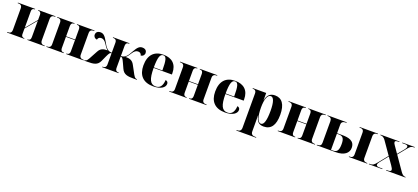

<svg xmlns="http://www.w3.org/2000/svg" viewBox="57 -1775 7039 3230"><g transform="rotate(20 3576.0 -160.0)"><path d="M15 0H323V-10H318C293 -10 268 -21 268 -66V-164L434 -363V-69C434 -23 411 -10 386 -10H379V0H688V-10H676C642 -10 610 -23 610 -80V-458C610 -515 642 -526 676 -526H688V-536H379V-526H385C410 -526 434 -513 434 -473V-378L268 -179V-473C268 -516 294 -526 319 -526H324V-536H15V-526H26C60 -526 93 -516 93 -459V-77C93 -20 60 -10 26 -10H15Z M719 0H1030V-10H1027C997 -10 971 -21 971 -74V-271H1133V-74C1133 -21 1108 -10 1077 -10H1074V0H1386V-10H1375C1341 -10 1308 -23 1308 -74V-462C1308 -514 1341 -526 1375 -526H1386V-536H1074V-526H1077C1108 -526 1133 -515 1133 -462V-281H971V-462C971 -514 996 -526 1026 -526H1030V-536H719V-526H730C764 -526 796 -515 796 -462V-74C796 -21 765 -10 730 -10H719Z M1398 0H1451C1564 0 1634 -8 1674 -97L1717 -192C1750 -263 1761 -273 1787 -274V-76C1787 -21 1758 -10 1725 -10H1718V0H2012V-10H2004C1974 -10 1950 -23 1950 -74V-274C1976 -273 1987 -264 2020 -191L2063 -97C2103 -8 2173 0 2286 0H2339V-10H2337C2299 -10 2285 -35 2240 -121L2189 -215C2154 -282 2105 -297 2029 -297C2059 -319 2077 -347 2103 -388C2133 -435 2163 -455 2198 -455C2235 -455 2255 -435 2260 -405C2295 -407 2324 -434 2324 -473C2324 -508 2301 -542 2243 -542C2194 -542 2162 -516 2113 -428C2084 -375 2064 -342 2043 -323C2013 -294 1991 -286 1950 -284V-460C1950 -515 1975 -526 2004 -526H2012V-536H1718V-526H1726C1758 -526 1787 -514 1787 -462V-284C1746 -286 1724 -294 1694 -323C1673 -342 1653 -375 1624 -428C1575 -516 1543 -542 1494 -542C1436 -542 1413 -508 1413 -473C1413 -434 1442 -407 1477 -405C1482 -435 1502 -455 1539 -455C1574 -455 1604 -435 1634 -388C1660 -347 1678 -319 1708 -297C1632 -297 1583 -282 1548 -215L1497 -121C1452 -35 1438 -10 1400 -10H1398Z M2634 10C2768 10 2843 -44 2843 -109C2843 -138 2827 -156 2796 -162C2789 -49 2746 -3 2672 -3C2575 -3 2537 -83 2536 -285H2863V-309C2863 -468 2770 -550 2618 -550C2454 -550 2360 -454 2360 -266C2360 -91 2452 10 2634 10ZM2689 -295H2536C2537 -479 2562 -540 2618 -540C2673 -540 2689 -479 2689 -295Z M2918 0H3229V-10H3226C3196 -10 3170 -21 3170 -74V-271H3332V-74C3332 -21 3307 -10 3276 -10H3273V0H3585V-10H3574C3540 -10 3507 -23 3507 -74V-462C3507 -514 3540 -526 3574 -526H3585V-536H3273V-526H3276C3307 -526 3332 -515 3332 -462V-281H3170V-462C3170 -514 3195 -526 3225 -526H3229V-536H2918V-526H2929C2963 -526 2995 -515 2995 -462V-74C2995 -21 2964 -10 2929 -10H2918Z M3919 10C4053 10 4128 -44 4128 -109C4128 -138 4112 -156 4081 -162C4074 -49 4031 -3 3957 -3C3860 -3 3822 -83 3821 -285H4148V-309C4148 -468 4055 -550 3903 -550C3739 -550 3645 -454 3645 -266C3645 -91 3737 10 3919 10ZM3974 -295H3821C3822 -479 3847 -540 3903 -540C3958 -540 3974 -479 3974 -295Z M4205 230H4557V220H4533C4502 220 4461 211 4461 152V-3C4461 -47 4461 -93 4460 -134H4462C4480 -34 4525 10 4609 10C4740 10 4808 -81 4808 -271C4808 -458 4739 -549 4615 -549C4533 -549 4479 -504 4462 -405H4460V-536H4220V-526H4222C4259 -526 4286 -514 4286 -462V152C4286 211 4245 220 4214 220H4205ZM4552 -19C4496 -19 4461 -110 4461 -277C4461 -427 4495 -513 4553 -513C4605 -513 4632 -430 4632 -278C4632 -110 4606 -19 4552 -19Z M4861 0H5172V-10H5169C5139 -10 5113 -21 5113 -74V-271H5275V-74C5275 -21 5250 -10 5219 -10H5216V0H5528V-10H5517C5483 -10 5450 -23 5450 -74V-462C5450 -514 5483 -526 5517 -526H5528V-536H5216V-526H5219C5250 -526 5275 -515 5275 -462V-281H5113V-462C5113 -514 5138 -526 5168 -526H5172V-536H4861V-526H4872C4906 -526 4938 -515 4938 -462V-74C4938 -21 4907 -10 4872 -10H4861Z M5559 0H5896C6053 0 6128 -68 6128 -159C6128 -284 6022 -308 5899 -308H5812V-463C5812 -505 5839 -526 5889 -526H5902V-536H5559V-526H5569C5617 -526 5637 -503 5637 -457V-73C5637 -32 5620 -10 5569 -10H5559ZM6134 0H6462V-10H6453C6419 -10 6386 -23 6386 -74V-462C6386 -514 6419 -526 6453 -526H6462V-536H6134V-526H6145C6179 -526 6211 -515 6211 -462V-74C6211 -21 6180 -10 6145 -10H6134ZM5851 -10H5812V-298H5849C5919 -298 5947 -260 5947 -163C5947 -53 5920 -10 5851 -10Z M6492 0H6733V-10H6679C6644 -10 6623 -18 6623 -40C6623 -55 6631 -72 6646 -91L6764 -237L6851 -113C6877 -76 6886 -56 6886 -40C6886 -20 6867 -10 6827 -10H6802V0H7147V-10H7139C7115 -10 7088 -24 7061 -63L6885 -317L7003 -462C7044 -512 7064 -526 7108 -526H7120V-536H6898V-526H6943C6979 -526 7000 -518 7000 -496C7000 -481 6991 -464 6976 -445L6878 -326L6792 -451C6778 -470 6771 -485 6771 -499C6771 -515 6784 -526 6823 -526H6846V-536H6507V-526H6515C6545 -526 6575 -509 6600 -473L6758 -246L6625 -81C6578 -23 6558 -10 6512 -10H6492Z"/></g></svg>

Font: Noto Serif Display ExtraBold
Style: Regular
Weight: 800
Designer: Monotype Design Team
Foundry: Monotype Imaging Inc.
Version: Version 2.009